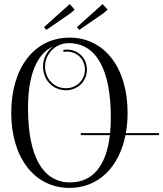

<svg xmlns="http://www.w3.org/2000/svg" viewBox="-20 -911 798 939"><path d="M321 -891 195 -778 207 -765 326 -847 345 -864ZM482 -891 356 -778 368 -765 487 -847 506 -864ZM315.9 -700C449.9 -700 522 -572.6 522 -336C522 -309 520.8 -283.7 518.4 -260H375V-250H517.4C499.8 -99.2 433 -19 323 -19C189.1 -19 117 -146.4 117 -383C117 -543.5 159.2 -646.2 239 -683.9C209.2 -660.9 190.4 -625 190.4 -585.8C190.4 -519.3 239.4 -469.6 302.5 -469.6C361.1 -469.6 405.2 -514.8 405.2 -570.2C405.2 -628 361 -668.6 307.2 -668.6C299.2 -668.6 293.5 -667.7 289.1 -666.9L290.9 -657.1C294.9 -657.8 300 -658.6 307.2 -658.6C355.8 -658.6 395.2 -622.5 395.2 -570.2C395.2 -520.4 355.7 -479.6 302.5 -479.6C245.1 -479.6 200.4 -524.5 200.4 -585.8C200.4 -647.3 251 -700 315.9 -700ZM320 -727C149 -727 35 -580.2 35 -360C35 -139.2 149 8 320 8C460.2 8 562 -91.7 593.6 -250H758V-260H595.5C601.1 -291.2 604 -324.7 604 -360C604 -580.2 490.4 -727 320 -727Z"/></svg>

Font: FoglihtenNo04
Style: Regular
Weight: 500
Designer: gluk (gluksza@wp.pl)
Foundry: gluk (gluksza@wp.pl)
Version: Version 0.70